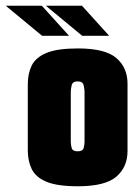

<svg xmlns="http://www.w3.org/2000/svg" viewBox="-78 -645 484 670"><path d="M194 5Q121 5 83.5 -11Q46 -27 32.5 -55.5Q19 -84 19 -120V-351Q19 -388 32.5 -416Q46 -444 83.5 -460Q121 -476 194 -476Q289 -476 328 -442.5Q367 -409 367 -353V-118Q367 -62 328 -28.5Q289 5 194 5ZM193 -117Q211 -117 214 -129Q217 -141 217 -150V-325Q217 -333 214 -347Q211 -361 193 -361Q175 -361 172 -347Q169 -333 169 -325V-150Q169 -141 172 -129Q175 -117 193 -117ZM69 -520 -58 -625H68L163 -520ZM209 -520 82 -625H208L303 -520Z"/></svg>

Font: Smooch Sans Black
Style: Regular
Weight: 900
Designer: Robert E. Leuschke
Foundry: Robert E. Leuschke
Version: Version 1.010; ttfautohint (v1.8.3)